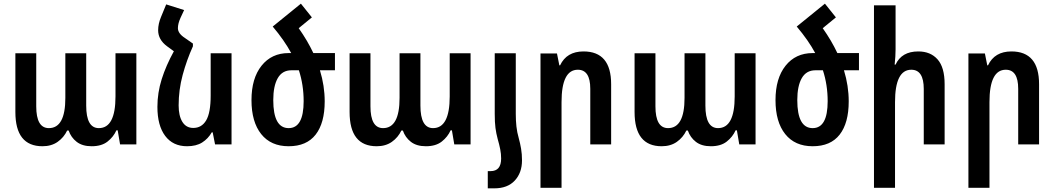

<svg xmlns="http://www.w3.org/2000/svg" viewBox="-20 -789 5761 1049"><path d="M212 10Q261 10 295 -14Q329 -38 347 -76H355Q368 -38 399 -14Q430 10 481 10Q535 10 567.5 -15.5Q600 -41 616 -77H623L636 0H725V-498H611V-262Q611 -89 520 -89Q451 -89 451 -212V-498H337V-254Q337 -89 247 -89Q178 -89 178 -208V-498H64V-177Q64 10 212 10Z M1137 -66H1142L1155 0H1245V-498H1131V-267Q1131 -173 1106.5 -131.5Q1082 -90 1036 -90Q997 -90 976.5 -123Q956 -156 956 -213Q956 -298 978 -379.5Q1000 -461 1034 -536V-551L991 -581Q952 -606 952 -635Q952 -660 966 -691L986 -734L888 -765L860 -697Q844 -659 844 -624Q844 -572 893 -536L930 -509Q887 -431 863.5 -356.5Q840 -282 840 -205Q840 -103 882.5 -46.5Q925 10 1002 10Q1052 10 1084.5 -10.5Q1117 -31 1137 -66Z M1754 -235Q1754 -320 1728 -405H1810V-499H1692Q1660 -567 1612 -635L1684 -694L1624 -769L1470 -644Q1534 -568 1571 -499H1557Q1464 -499 1409 -430Q1354 -361 1354 -242Q1354 -123 1407 -56.5Q1460 10 1557 10Q1655 10 1704.5 -53.5Q1754 -117 1754 -235ZM1557 -89Q1473 -89 1473 -242Q1473 -319 1497.5 -362Q1522 -405 1572 -405H1613Q1639 -325 1639 -236Q1639 -89 1557 -89Z M2038 10Q2087 10 2121 -14Q2155 -38 2173 -76H2181Q2194 -38 2225 -14Q2256 10 2307 10Q2361 10 2393.5 -15.5Q2426 -41 2442 -77H2449L2462 0H2551V-498H2437V-262Q2437 -89 2346 -89Q2277 -89 2277 -212V-498H2163V-254Q2163 -89 2073 -89Q2004 -89 2004 -208V-498H1890V-177Q1890 10 2038 10Z M2699 -30Q2708 1 2713 26.5Q2718 52 2718 77Q2718 146 2660 146H2645V240H2681Q2753 240 2792.5 197.5Q2832 155 2832 87Q2832 53 2827 23.5Q2822 -6 2814 -35Q2805 -66 2801.5 -98Q2798 -130 2798 -167V-498H2683V-167Q2683 -120 2687 -90Q2691 -60 2699 -30Z M2933 237H3048V-231Q3048 -408 3137 -408Q3205 -408 3205 -304V0H3319V-329Q3319 -508 3168 -508Q3076 -508 3040 -432H3036L3023 -497H2933Z M3595 10Q3644 10 3678 -14Q3712 -38 3730 -76H3738Q3751 -38 3782 -14Q3813 10 3864 10Q3918 10 3950.5 -15.5Q3983 -41 3999 -77H4006L4019 0H4108V-498H3994V-262Q3994 -89 3903 -89Q3834 -89 3834 -212V-498H3720V-254Q3720 -89 3630 -89Q3561 -89 3561 -208V-498H3447V-177Q3447 10 3595 10Z M4617 -235Q4617 -320 4591 -405H4673V-499H4555Q4523 -567 4475 -635L4547 -694L4487 -769L4333 -644Q4397 -568 4434 -499H4420Q4327 -499 4272 -430Q4217 -361 4217 -242Q4217 -123 4270 -56.5Q4323 10 4420 10Q4518 10 4567.5 -53.5Q4617 -117 4617 -235ZM4420 -89Q4336 -89 4336 -242Q4336 -319 4360.5 -362Q4385 -405 4435 -405H4476Q4502 -325 4502 -236Q4502 -89 4420 -89Z M4873 -760H4755V237H4870V-231Q4870 -408 4959 -408Q5027 -408 5027 -303V0H5141V-329Q5141 -421 5102.5 -464.5Q5064 -508 4997 -508Q4906 -508 4873 -436H4868Q4873 -483 4873 -519Z M5271 237H5386V-231Q5386 -408 5475 -408Q5543 -408 5543 -304V0H5657V-329Q5657 -508 5506 -508Q5414 -508 5378 -432H5374L5361 -497H5271Z"/></svg>

Font: Noto Sans Armenian Condensed Semi
Style: Regular
Weight: 600
Width: 3
Designer: Monotype Design Team
Foundry: Monotype Imaging Inc.
Version: Version 1.901